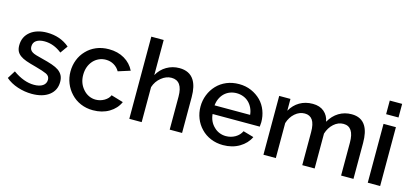

<svg xmlns="http://www.w3.org/2000/svg" viewBox="-62 -1184 3540 1648"><g transform="rotate(15 1708.0 -360.0)"><path d="M466 -152Q466 -185 454 -208.5Q442 -232 417 -250Q394 -266 356.5 -279Q319 -292 262 -306Q233 -313 209.5 -320Q186 -327 174 -335Q148 -351 148 -381Q148 -418 175 -436Q202 -454 247 -454Q329 -454 402 -396L449 -462Q367 -532 248 -532Q205 -532 168 -521Q131 -510 104 -489Q45 -443 45 -365Q45 -335 55 -314Q65 -293 87 -277Q107 -262 140.5 -250Q174 -238 228 -224Q298 -205 328 -191Q360 -176 360 -143Q360 -108 331.5 -89Q303 -70 254 -70Q164 -70 67 -139L23 -69Q67 -31 129.5 -10.5Q192 10 256 10Q353 10 409.5 -33.5Q466 -77 466 -152Z M603 -72Q639 -33 689.5 -11.5Q740 10 799 10Q881 10 942 -26.5Q1003 -63 1030 -124L922 -156Q910 -126 875 -105Q839 -84 798 -84Q766 -84 737.5 -97.5Q709 -111 688 -135Q641 -187 641 -262Q641 -338 686 -389Q707 -412 735.5 -425Q764 -438 797 -438Q836 -438 868 -419.5Q900 -401 919 -368L1026 -402Q996 -463 937 -497.5Q878 -532 799 -532Q738 -532 688 -511Q638 -490 602 -452Q566 -415 547 -366Q528 -317 528 -262Q528 -208 547.5 -159Q567 -110 603 -72Z M1556 -468Q1515 -532 1425 -532Q1364 -532 1312.5 -502Q1261 -472 1231 -418V-730H1121V0H1231V-311Q1248 -365 1292 -400Q1334 -434 1381 -434Q1480 -434 1480 -293V0H1590V-319Q1590 -415 1556 -468Z M2190 -124 2096 -151Q2079 -115 2042 -93Q2004 -71 1959 -71Q1929 -71 1901.5 -82Q1874 -93 1853 -114Q1807 -157 1801 -225H2220Q2223 -252 2223 -265Q2223 -319 2204.5 -367.5Q2186 -416 2151 -452Q2114 -489 2064.5 -510.5Q2015 -532 1956 -532Q1895 -532 1845 -511Q1795 -490 1759 -452Q1723 -414 1703.5 -364.5Q1684 -315 1684 -260Q1684 -205 1703.5 -156Q1723 -107 1759 -70Q1795 -32 1845.5 -11Q1896 10 1955 10Q2037 10 2099.5 -27Q2162 -64 2190 -124ZM1848 -410Q1869 -430 1896.5 -440.5Q1924 -451 1955 -451Q1986 -451 2014 -440.5Q2042 -430 2063 -410Q2084 -390 2097.5 -362Q2111 -334 2114 -301H1798Q1801 -334 1814 -362Q1827 -390 1848 -410Z M3081 -468Q3042 -532 2956 -532Q2893 -532 2842.5 -501.5Q2792 -471 2759 -413Q2750 -466 2711.5 -499Q2673 -532 2610 -532Q2545 -532 2494.5 -502.5Q2444 -473 2413 -418V-523H2313V0H2423V-311Q2440 -366 2479 -400Q2518 -434 2565 -434Q2611 -434 2634.5 -400Q2658 -366 2658 -293V0H2768V-310Q2785 -365 2823.5 -399.5Q2862 -434 2909 -434Q3003 -434 3003 -293V0H3113V-319Q3113 -416 3081 -468Z M3350 -730H3240V-609H3350ZM3350 -523H3240V0H3350Z"/></g></svg>

Font: RT Raleway SemiBold
Style: Regular
Weight: 400
Designer: Matt McInerney, Pablo Impallari, Rodrigo Fuenzalida — Edited by Milan Moffatt in April 2016
Foundry: Matt McInerney, Pablo Impallari, Rodrigo Fuenzalida — Edited by Milan Moffatt in April 2016
Version: Version 3.001